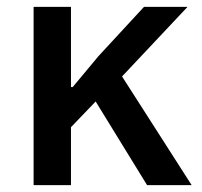

<svg xmlns="http://www.w3.org/2000/svg" viewBox="-20 -540 588 560"><path d="M409 0 259 -244 187 -169V0H78V-520H187V-383V-286H192L267 -376L400 -520H527L336 -317L539 0Z"/></svg>

Font: IBM Plex Sans Medium
Style: Regular
Weight: 500
Designer: Mike Abbink, Paul van der Laan, Pieter van Rosmalen
Foundry: Bold Monday
Version: Version 3.201